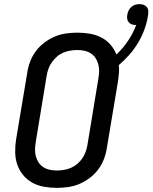

<svg xmlns="http://www.w3.org/2000/svg" viewBox="-20 -901 738 929"><path d="M255 8Q223 8 192.5 2.5Q162 -3 136.5 -17Q111 -31 92 -54Q73 -77 63.5 -105Q54 -133 53.5 -164.5Q53 -196 58 -227L112 -550Q116 -577 126 -603.5Q136 -630 153.5 -653.5Q171 -677 195 -695Q219 -713 245 -724Q271 -735 299 -739Q327 -743 354 -743Q385 -743 414.5 -738Q444 -733 469.5 -720Q495 -707 514 -685.5Q533 -664 543 -637Q575 -667 599.5 -703.5Q624 -740 639 -780H637Q627 -780 618 -783Q609 -786 603 -793Q597 -800 595.5 -810Q594 -820 596 -830Q598 -841 602.5 -850.5Q607 -860 615.5 -867.5Q624 -875 634.5 -878Q645 -881 655 -881Q666 -881 675.5 -877.5Q685 -874 691 -866Q697 -858 697.5 -847Q698 -836 696 -825Q691 -792 679 -759Q667 -726 649 -695.5Q631 -665 607 -637.5Q583 -610 555 -586Q557 -567 555.5 -547.5Q554 -528 551 -508L497 -185Q493 -158 483 -131.5Q473 -105 455.5 -81.5Q438 -58 414 -40Q390 -22 364 -11Q338 0 310 4Q282 8 255 8ZM256 -76Q272 -76 289.5 -79Q307 -82 323.5 -89Q340 -96 354 -108Q368 -120 378 -134.5Q388 -149 394 -165.5Q400 -182 403 -199L456 -521Q459 -539 459.5 -556.5Q460 -574 455.5 -590.5Q451 -607 442 -620.5Q433 -634 419 -643Q405 -652 388 -655.5Q371 -659 353 -659Q337 -659 319.5 -656Q302 -653 285.5 -646Q269 -639 255.5 -627Q242 -615 231.5 -600.5Q221 -586 215 -569.5Q209 -553 206 -536L153 -214Q150 -196 149.5 -178.5Q149 -161 153.5 -144.5Q158 -128 167 -114.5Q176 -101 190 -92Q204 -83 221 -79.5Q238 -76 256 -76Z"/></svg>

Font: Iosevka Custom Medium
Style: Italic
Weight: 500
Italic angle: -9°
Designer: Belleve Invis
Foundry: Belleve Invis
Version: Version 27.0.1